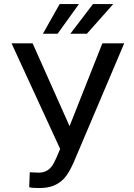

<svg xmlns="http://www.w3.org/2000/svg" viewBox="-20 -927 668 957"><path d="M37.6 0ZM326.7 -298.3 490.2 -710.9H599.1L347.7 -118.7Q322.3 -62 300.3 -38.3Q278.3 -14.6 248.8 -2.2Q219.2 10.3 174.8 10.3Q136.2 10.3 125.5 5.9L128.4 -68.4L172.9 -66.4Q224.1 -66.4 249 -115.7L261.2 -141.1L279.8 -184.6L37.6 -710.9H142.6ZM443.4 -906.7H544.4L413.1 -758.8H330.6ZM277.3 -906.7H373.5L267.1 -758.8H193.8Z"/></svg>

Font: Roboto
Style: Regular
Weight: 400
Designer: Google
Version: Version 2.134; 2016; ttfautohint (v1.6)